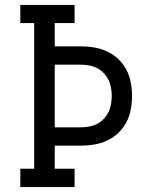

<svg xmlns="http://www.w3.org/2000/svg" viewBox="-20 -755 640 775"><path d="M62 0V-74H118V-662H62V-735H281V-662H201V-568H305Q333 -568 360 -563.5Q387 -559 412 -547.5Q437 -536 457 -517Q477 -498 490 -473.5Q503 -449 508 -422Q513 -395 513 -368Q513 -340 508 -313Q503 -286 490 -261.5Q477 -237 457 -218Q437 -199 412 -187.5Q387 -176 360 -171.5Q333 -167 305 -167H201V-74H281V0ZM201 -241H305Q322 -241 339 -244Q356 -247 371 -254.5Q386 -262 398 -274.5Q410 -287 417.5 -302Q425 -317 428 -334Q431 -351 431 -368Q431 -384 428 -401Q425 -418 417.5 -433Q410 -448 398 -460.5Q386 -473 371 -480.5Q356 -488 339 -491Q322 -494 305 -494H201Z"/></svg>

Font: Iosevka Plex Etoile
Style: Regular
Weight: 400
Designer: Belleve Invis
Foundry: Belleve Invis
Version: Version 25.1.1; ttfautohint (v1.8.4)